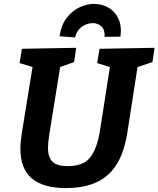

<svg xmlns="http://www.w3.org/2000/svg" viewBox="-20 -948 809 980"><path d="M488 -699 769 -704 758 -631 682 -606 630 -271Q607 -123 531 -55.5Q455 12 318 12Q200 12 142 -37.5Q84 -87 84 -190Q84 -207 86 -226Q88 -245 91 -266L146 -606L80 -626L92 -699L369 -704L358 -631L287 -606L231 -258Q225 -219 225 -193Q225 -145 248 -122.5Q271 -100 326 -100Q406 -100 441 -145.5Q476 -191 490 -280L541 -606L476 -626ZM460 -928Q500 -928 533.5 -909Q567 -890 584.5 -852.5Q602 -815 595 -761L514 -760Q516 -797 497.5 -813.5Q479 -830 454 -830Q424 -830 397.5 -811Q371 -792 363 -757L284 -763Q292 -819 319.5 -855.5Q347 -892 384.5 -910Q422 -928 460 -928Z"/></svg>

Font: Bitter
Style: Bold Italic
Weight: 700
Italic angle: -9°
Designer: Sol Matas, and Bitter project Authors
Foundry: Sol Matas
Version: Version 2.001